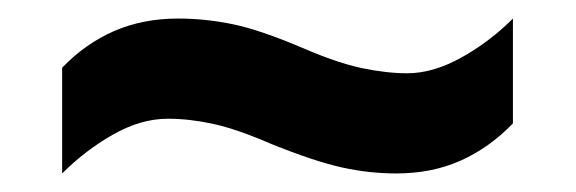

<svg xmlns="http://www.w3.org/2000/svg" viewBox="-20 -456 621 207"><path d="M272 -301Q235 -317 209.5 -322.5Q184 -328 161 -328Q132 -328 102 -311Q72 -294 47 -269V-383Q72 -409 103 -422.5Q134 -436 172 -436Q201 -436 230.5 -430Q260 -424 307 -404Q344 -388 370.5 -382.5Q397 -377 419 -377Q447 -377 477.5 -394Q508 -411 533 -436V-323Q508 -297 477 -283Q446 -269 407 -269Q378 -269 348.5 -275.5Q319 -282 272 -301Z"/></svg>

Font: Noto Sans Symbols
Style: Bold
Weight: 700
Version: Version 2.002